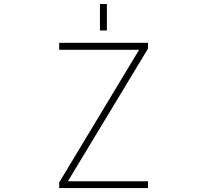

<svg xmlns="http://www.w3.org/2000/svg" viewBox="-20 -949 1040 971"><path d="M485.4 -794.9V-928.7H520.5V-794.9ZM323.2 -32.2H728.5V2H279.3V-26.4L683.6 -697.3H279.3V-732.4H728.5V-703.1Z"/></svg>

Font: GenEi Gothic M ExtraLight
Style: Regular
Weight: 200
Designer: o_tamon (Modified); [Source Han Sans]
Ryoko NISHIZUKA  (kana & ideographs); Paul D. Hunt (Latin, Greek & Cyrillic); Wenl
Version: Version 1.1a;Original Version 1.004